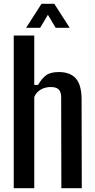

<svg xmlns="http://www.w3.org/2000/svg" viewBox="-20 -986 498 1006"><path d="M52 0V-800H159.5V-541H179.5Q198.5 -574.5 221.5 -591.5Q244.5 -608.5 288 -608.5Q347.5 -608.5 377.2 -575.2Q407 -542 407.5 -466L408.5 0H301.5L300.5 -475Q300.5 -504 287.8 -517Q275 -530 246 -530Q216.5 -530 193.2 -516.5Q170 -503 159.5 -477.5V0ZM117 -840.5 197.5 -966H264.5L345 -840.5H271.5L231 -908.5L190.5 -840.5Z"/></svg>

Font: Big Shoulders Medium
Style: Regular
Weight: 500
Designer: Patric King
Foundry: XO Type Co
Version: Version 2.002